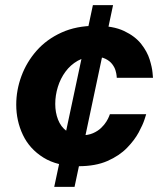

<svg xmlns="http://www.w3.org/2000/svg" viewBox="-20 -641 646 752"><path d="M272 90.8H192.4L343.8 -620.8H422.8ZM287.2 10Q204.4 10 150.1 -23.8Q95.8 -57.6 69.7 -112.6Q43.6 -167.6 43.6 -231Q43.6 -288 63.9 -343Q84.2 -398 123.4 -442.5Q162.6 -487 220.8 -513.5Q279 -540 354.4 -540Q423 -540 466.2 -519.5Q509.4 -499 533.1 -468.7Q556.8 -438.4 566.2 -407.8Q575.6 -377.2 577.4 -356.7Q579.2 -336.2 579.2 -336.2H437.4Q437.4 -336.2 436.7 -344.5Q436 -352.8 432.4 -365.2Q428.8 -377.6 419.3 -390Q409.8 -402.4 393 -410.7Q376.2 -419 348.8 -419Q312.4 -419 284.2 -402.9Q256 -386.8 236.4 -360.2Q216.8 -333.6 206.6 -300.6Q196.4 -267.6 196.4 -233.8Q196.4 -200.6 207.3 -172.5Q218.2 -144.4 240.9 -127.7Q263.6 -111 298.6 -111Q325.2 -111 344.2 -119.3Q363.2 -127.6 376.1 -140Q389 -152.4 396.6 -164.8Q404.2 -177.2 407.3 -185.5Q410.4 -193.8 410.4 -193.8H552.6Q552.6 -193.8 546.1 -173.3Q539.6 -152.8 523.3 -122.5Q507 -92.2 477.2 -61.6Q447.4 -31 400.8 -10.5Q354.2 10 287.2 10Z"/></svg>

Font: Be Vietnam Pro Variable Thin
Style: Italic
Weight: 100
Italic angle: -12°
Designer: Lam Bao, Tony Le, Vietanh Nguyen
Foundry: Yellow Type Foundry
Version: Version 1.002